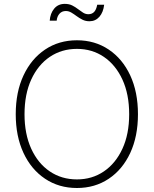

<svg xmlns="http://www.w3.org/2000/svg" viewBox="-20 -941 777 971"><path d="M369.1 9.8Q277.8 9.8 207.8 -37.1Q137.7 -84 98.6 -168Q59.6 -252 59.6 -363.3Q59.6 -475.6 98.9 -559.6Q138.2 -643.6 208 -690.4Q277.8 -737.3 369.1 -737.3Q460 -737.3 529.8 -690.4Q599.6 -643.6 638.7 -559.6Q677.7 -475.6 677.7 -363.3Q677.7 -251.5 638.7 -167.5Q599.6 -83.5 529.8 -36.9Q460 9.8 369.1 9.8ZM369.1 -33.7Q445.8 -33.7 505.4 -74.2Q564.9 -114.7 599.1 -188.7Q633.3 -262.7 633.3 -363.3Q633.3 -464.4 599.1 -538.6Q564.9 -612.8 505.4 -653.3Q445.8 -693.8 369.1 -693.8Q292 -693.8 232.2 -653.6Q172.4 -613.3 138.2 -539.1Q104 -464.8 104 -363.3Q104 -263.2 137.9 -189Q171.9 -114.7 231.7 -74.2Q291.5 -33.7 369.1 -33.7ZM432.1 -833.5Q412.6 -833.5 396.7 -841.6Q380.9 -849.6 367.4 -859.6Q354 -869.6 340.8 -877.4Q327.6 -885.3 313 -885.3Q293 -885.3 280.8 -871.6Q268.6 -857.9 266.6 -836.4H231.4Q233.9 -873 253.9 -897.2Q273.9 -921.4 307.6 -921.4Q329.6 -921.4 345.5 -913.3Q361.3 -905.3 374.5 -895Q387.7 -884.8 400.1 -877Q412.6 -869.1 426.8 -869.1Q444.8 -869.1 455.8 -880.4Q466.8 -891.6 471.7 -917H506.8Q502.4 -878.9 482.7 -856.2Q462.9 -833.5 432.1 -833.5Z"/></svg>

Font: Inter 20pt ExtraLight
Style: Regular
Weight: 250
Version: Version 4.001;git-66647c0bb